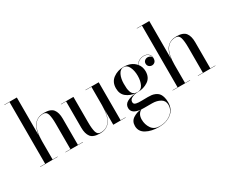

<svg xmlns="http://www.w3.org/2000/svg" viewBox="-136 -1248 2423 2005"><g transform="rotate(-30 1076.0 -245.0)"><path d="M20 -3H81V-747H20V-750H171V-291Q190 -470 334 -470Q416 -470 446 -431Q476 -392 476 -319V-3H536V0H325V-3H386V-308Q386 -384 374 -424.5Q362 -465 324 -465Q171 -465 171 -223V-3H231V0H20Z M991 -3H1051V0H901V-180Q886 10 738 10Q656 10 626 -29Q596 -68 596 -141V-457H535V-460H686V-152Q686 -76 698 -35.5Q710 5 748 5Q901 5 901 -237V-457H831V-460H991Z M1122 -74Q1122 -119 1165 -141.5Q1208 -164 1269 -168Q1205 -174 1160 -210Q1115 -246 1115 -315Q1115 -391 1169.5 -430.5Q1224 -470 1294 -470Q1387 -470 1437 -413Q1476 -465 1534 -465Q1571 -465 1592 -444.5Q1613 -424 1613 -394Q1613 -363 1598 -348.5Q1583 -334 1562 -334Q1542 -334 1527 -347.5Q1512 -361 1512 -384Q1512 -405 1527 -418Q1542 -431 1563 -431Q1579 -431 1592.5 -422.5Q1606 -414 1609 -401Q1607 -426 1588 -444Q1569 -462 1534 -462Q1478 -462 1439 -411Q1473 -372 1473 -315Q1473 -240 1419 -203.5Q1365 -167 1295 -167Q1256 -167 1223 -151.5Q1190 -136 1190 -106Q1190 -93 1196.5 -85Q1203 -77 1219 -73.5Q1235 -70 1247.5 -69.5Q1260 -69 1287 -69Q1305 -69 1325 -69.5Q1345 -70 1358 -70Q1384 -70 1403.5 -67.5Q1423 -65 1445 -55.5Q1467 -46 1481.5 -30.5Q1496 -15 1505.5 14Q1515 43 1515 82Q1515 168 1454.5 214Q1394 260 1305 260Q1213 260 1151.5 226Q1090 192 1090 125Q1090 67 1135.5 38Q1181 9 1229 7Q1122 -3 1122 -74ZM1210 -315Q1210 -281 1212 -260Q1214 -239 1222 -215.5Q1230 -192 1248 -180.5Q1266 -169 1294 -169Q1336 -169 1357 -211.5Q1378 -254 1378 -315Q1378 -377 1356.5 -422Q1335 -467 1294 -467Q1253 -467 1231.5 -422Q1210 -377 1210 -315ZM1185 102Q1185 162 1217 209Q1249 256 1315 256Q1394 256 1449 214.5Q1504 173 1504 107Q1504 57 1462.5 33Q1421 9 1365 9H1271Q1246 9 1234 8Q1185 36 1185 102Z M1617 -3H1678V-747H1617V-750H1768V-291Q1787 -470 1931 -470Q2013 -470 2043 -431Q2073 -392 2073 -319V-3H2133V0H1922V-3H1983V-308Q1983 -384 1971 -424.5Q1959 -465 1921 -465Q1768 -465 1768 -223V-3H1828V0H1617Z"/></g></svg>

Font: Bodoni* 72
Style: Regular
Weight: 400
Version: Version 1.003